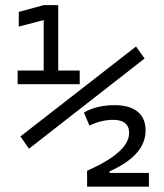

<svg xmlns="http://www.w3.org/2000/svg" viewBox="-20 -713 626 734"><path d="M313 0.5V-60.1Q473.6 -131.3 473.6 -204.6Q473.6 -254.9 412.1 -254.9Q391.6 -254.9 368.2 -249.5Q344.7 -244.1 321.8 -232.9L300.8 -282.7Q349.1 -311 418.5 -311Q475.6 -311 506.1 -286.1Q536.6 -261.2 536.6 -214.4Q536.6 -119.1 398.9 -58.1V-51.8H549.3V0.5ZM90.8 -144.5 58.1 -191.4 500 -535.2 532.7 -489.3ZM47.4 -391.1V-443.4H147V-636.2L51.8 -611.3V-667.5L147 -693.4H202.6V-443.4H284.7V-391.1Z"/></svg>

Font: CaskaydiaCove NFP Light
Style: Regular
Weight: 300
Designer: Aaron Bell
Foundry: Saja Typeworks
Version: Version 2111.001; VTT 6.35;Nerd Fonts 3.1.1